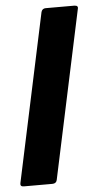

<svg xmlns="http://www.w3.org/2000/svg" viewBox="-59 -741 397 774"><g transform="rotate(-5 139.5 -354.0)"><path d="M-7 -14 138 -694Q142 -708 156 -708H271Q289 -708 285 -694L140 -14Q137 0 121 0H6Q-10 0 -7 -14Z"/></g></svg>

Font: Glory Thin ExtraBold
Style: Italic
Weight: 800
Italic angle: -12°
Version: Version 1.011